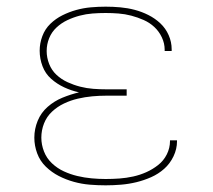

<svg xmlns="http://www.w3.org/2000/svg" viewBox="-20 -548 640 576"><path d="M297 8Q273 8 249 6Q225 4 201.5 -2.5Q178 -9 156.5 -20Q135 -31 117.5 -48Q100 -65 91.5 -88Q83 -111 83 -135Q83 -161 93 -185.5Q103 -210 123 -227.5Q143 -245 167.5 -255Q192 -265 217 -271Q194 -276 172.5 -286Q151 -296 133.5 -311.5Q116 -327 107.5 -349.5Q99 -372 99 -396Q99 -418 107 -439.5Q115 -461 131 -476.5Q147 -492 167 -502Q187 -512 208.5 -518Q230 -524 252.5 -526Q275 -528 297 -528Q319 -528 341 -526Q363 -524 384 -518.5Q405 -513 425 -503Q445 -493 461 -478Q477 -463 486 -442.5Q495 -422 495 -400Q495 -398 495 -397Q495 -396 495 -395H474Q474 -396 474 -397Q474 -398 474 -399Q474 -418 465.5 -436Q457 -454 443 -467Q429 -480 411 -488Q393 -496 374 -501Q355 -506 335.5 -507.5Q316 -509 297 -509Q277 -509 257.5 -507.5Q238 -506 219 -501Q200 -496 182 -487.5Q164 -479 149.5 -465.5Q135 -452 127.5 -433.5Q120 -415 120 -395Q120 -375 127.5 -356Q135 -337 149.5 -323.5Q164 -310 182.5 -301.5Q201 -293 220.5 -288Q240 -283 260 -281.5Q280 -280 300 -280H360V-261H300Q278 -261 256.5 -259Q235 -257 213.5 -252Q192 -247 172 -237.5Q152 -228 136 -213Q120 -198 112 -177.5Q104 -157 104 -135Q104 -114 112 -93.5Q120 -73 136 -58Q152 -43 171.5 -34Q191 -25 212 -20Q233 -15 254.5 -13Q276 -11 297 -11Q318 -11 338.5 -12.5Q359 -14 379.5 -18.5Q400 -23 419 -31.5Q438 -40 454.5 -53Q471 -66 480.5 -85Q490 -104 490 -125Q490 -125 490 -125.5Q490 -126 490 -127H511Q511 -126 511 -125.5Q511 -125 511 -124Q511 -101 500.5 -79Q490 -57 472.5 -41.5Q455 -26 433.5 -16.5Q412 -7 389.5 -1.5Q367 4 343.5 6Q320 8 297 8Z"/></svg>

Font: Zed Sans Thin Extended
Style: Regular
Weight: 100
Width: 7
Designer: Belleve Invis
Foundry: Belleve Invis
Version: Version 1.0.0; ttfautohint (v1.8.4)